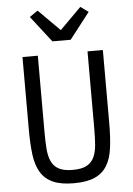

<svg xmlns="http://www.w3.org/2000/svg" viewBox="-62 -989 724 1047"><g transform="rotate(-5 300.0 -465.5)"><path d="M164 -698V-279Q164 -228 167 -188Q170 -148 183 -119.5Q196 -91 223.5 -76Q251 -61 300 -61Q349 -61 376.5 -76Q404 -91 417 -119.5Q430 -148 433 -188Q436 -228 436 -279V-698H520V-299Q520 -221 512.5 -163Q505 -105 481.5 -66Q458 -27 414.5 -7.5Q371 12 300 12Q229 12 185.5 -7.5Q142 -27 118.5 -66Q95 -105 87.5 -163Q80 -221 80 -299V-698ZM250 -769 139 -912 184 -943 301 -826 418 -943 461 -912 350 -769Z"/></g></svg>

Font: IBM Plaex Mono
Style: Regular
Weight: 400
Designer: Mike Abbink, Paul van der Laan, Pieter van Rosmalen
Foundry: Bold Monday
Version: Version 2.003